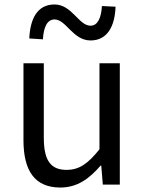

<svg xmlns="http://www.w3.org/2000/svg" viewBox="-20 -826 647 859"><path d="M250 13C325 13 379 -26 430 -85H433L440 0H516V-543H425V-158C373 -93 334 -66 278 -66C206 -66 176 -109 176 -210V-543H85V-199C85 -61 136 13 250 13ZM385 -645C462 -645 494 -711 497 -796L436 -799C433 -748 418 -711 385 -711C332 -711 302 -806 224 -806C146 -806 115 -741 111 -654L172 -650C175 -704 191 -739 224 -739C276 -739 306 -645 385 -645Z"/></svg>

Font: Source Han Sans KR Regular
Style: Regular
Weight: 400
Designer: Ryoko NISHIZUKA (kana & ideographs); Paul D. Hunt (Latin, Greek & Cyrillic); Wenlong ZHANG (bopomofo); Sandoll Communica
Foundry: Adobe Systems Incorporated
Version: Version 1.004;PS 1.004;hotconv 1.0.82;makeotf.lib2.5.63406